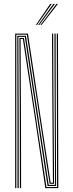

<svg xmlns="http://www.w3.org/2000/svg" viewBox="-20 -974 380 994"><path d="M58.5 0V-800H124.8L173.8 -474L242.2 -28H254L250.8 -477L249.2 -800H255.2L256.8 -477L260 -22.5H236.8L119 -794.5H64.5V0ZM70.5 0V-342.2L69.5 -788.8H114.2L232 -16.8H265L262.8 -477L261.8 -800H268L268.5 -477L270.5 -11.2H226.2L108.5 -783.2H75.2L76.8 -342.2V0ZM83 0 82.5 -342.2 80.5 -777.5H104L220.5 -5.5H275.5L274 -800H280.2L281.8 0H214.5L163.8 -343.8L98.5 -772H86.5L88.8 -342.2L89.2 0ZM165.8 -845 239.8 -954H247.8L171.8 -845ZM189.5 -845 272.2 -954H280.2L195.5 -845ZM177.8 -845 256 -954H264L183.8 -845Z"/></svg>

Font: Big Shoulders Inline Display ExtraLight
Style: Regular
Weight: 250
Version: Version 2.002